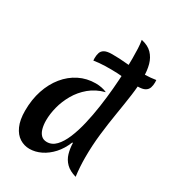

<svg xmlns="http://www.w3.org/2000/svg" viewBox="-226 -1086 1122 1234"><g transform="rotate(30 334.5 -469.5)"><path d="M401 -162Q379 -107 344 -68.5Q309 -30 267 -9.5Q225 11 182 11Q143 11 109.5 -10Q76 -31 56 -75.5Q36 -120 36 -188Q36 -271 59 -340Q82 -409 123.5 -460Q165 -511 221 -539Q277 -567 343 -567Q366 -567 388 -562.5Q410 -558 426 -550Q361 -533 315 -494.5Q269 -456 240 -405.5Q211 -355 197.5 -302Q184 -249 184 -202Q184 -168 191.5 -141Q199 -114 215 -98.5Q231 -83 257 -83Q295 -83 324 -113.5Q353 -144 375 -196.5Q397 -249 412.5 -315Q428 -381 438.5 -453Q449 -525 455 -594.5Q461 -664 463.5 -723Q466 -782 466 -822Q466 -861 464.5 -895.5Q463 -930 458 -957Q509 -946 537 -917Q565 -888 576.5 -846Q588 -804 588 -750Q588 -690 578 -617.5Q568 -545 554.5 -464Q541 -383 531 -296.5Q521 -210 521 -122Q521 -51 530 18Q481 4 454.5 -22.5Q428 -49 417.5 -85Q407 -121 406 -162ZM584 -684Q526 -684 478.5 -689Q431 -694 385 -694Q360 -694 337.5 -693.5Q315 -693 294.5 -691Q274 -689 255 -686Q255 -690 254.5 -694.5Q254 -699 254 -703Q254 -726 260 -744Q266 -762 284.5 -772Q303 -782 340 -782Q397 -782 444.5 -777Q492 -772 538 -772Q563 -772 585.5 -772.5Q608 -773 628.5 -775Q649 -777 668 -780Q668 -776 668.5 -771.5Q669 -767 669 -763Q669 -741 663 -723Q657 -705 639 -694.5Q621 -684 584 -684Z"/></g></svg>

Font: Merienda
Style: Bold
Weight: 700
Designer: Eduardo Rodriguez Tunni
Foundry: Eduardo Rodriguez Tunni
Version: Version 2.001